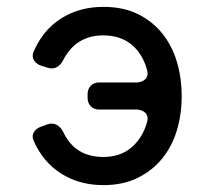

<svg xmlns="http://www.w3.org/2000/svg" viewBox="-20 -528 590 559"><path d="M281 11Q212 11 159 -22Q106 -55 78 -118Q72 -132 78.5 -143Q85 -154 99 -159L118 -166Q133 -171 145 -164.5Q157 -158 164 -144Q198 -71 281 -71Q330 -71 362.5 -98.5Q395 -126 408 -172Q413 -189 403.5 -199Q394 -209 377 -209H269Q254 -209 244.5 -218.5Q235 -228 235 -243V-254Q235 -269 244.5 -278.5Q254 -288 269 -288H377Q394 -288 403.5 -298Q413 -308 408 -325Q395 -372 362.5 -398.5Q330 -425 281 -425Q201 -425 164 -353Q157 -339 145.5 -332.5Q134 -326 118 -331L99 -337Q85 -342 78.5 -353Q72 -364 78 -378Q106 -442 159 -475Q212 -508 281 -508Q339 -508 381.5 -487Q424 -466 452.5 -430.5Q481 -395 495 -348Q509 -301 509 -248Q509 -194 494.5 -147Q480 -100 451 -65Q422 -30 379.5 -9.5Q337 11 281 11Z"/></svg>

Font: Higure Gothic Medium
Style: Regular
Weight: 500
Designer: Yoshimichi Ohira
Foundry: Positype
Version: Version 1.000